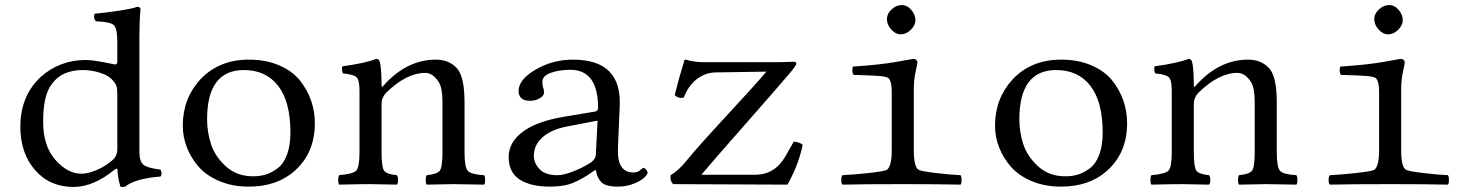

<svg xmlns="http://www.w3.org/2000/svg" viewBox="-20 -725 5797 756"><path d="M441.9 -138.2V-350.1Q441.9 -376 438.5 -386Q435.1 -396 422.9 -410.2Q406.7 -428.2 373.3 -438.7Q339.8 -449.2 306.2 -449.2Q223.1 -449.2 184.1 -394Q149.9 -351.1 149.9 -246.1Q149.9 -149.9 198 -95.5Q246.1 -41 300.8 -41Q325.7 -41 360.4 -55.4Q395 -69.8 423.8 -95.2Q441.9 -111.3 441.9 -138.2ZM430.2 -56.2Q348.1 10.7 270 11.2Q175.8 11.2 117.9 -55.4Q60.1 -122.1 60.1 -226.1Q60.1 -347.2 141.1 -422.9Q216.3 -488.8 317.9 -488.8Q335 -488.8 362.5 -484.4Q390.1 -480 410.6 -475.6Q431.2 -471.2 432.1 -471.2Q441.9 -471.2 441.9 -481V-559.1Q441.9 -613.3 428 -626.2Q414.1 -639.2 357.9 -641.1Q346.7 -652.3 352.1 -670.9Q387.2 -673.8 445.1 -682.4Q502.9 -690.9 520 -698.2Q533.2 -698.2 533.2 -688Q529.3 -647.9 528.8 -583V-129.9Q528.8 -90.8 543.5 -77.4Q558.1 -64 611.8 -57.1Q615.7 -52.2 616 -43.2Q616.2 -34.2 611.8 -29.8Q511.7 -22 473.1 9.8Q461.9 12.7 454.1 9.8Q442.9 -28.3 442.9 -55.2Q443.4 -65.9 430.2 -56.2Z M699.7 -230Q699.7 -336.9 768.6 -412.1Q841.8 -490.2 960.4 -490.2Q1027.3 -490.2 1079.6 -467.5Q1131.8 -444.8 1161.1 -408Q1190.4 -371.1 1205.1 -328.6Q1219.7 -286.1 1219.7 -240.2Q1219.7 -122.1 1139.6 -51.8Q1069.8 10.3 958.5 9.8Q895.5 9.8 844.5 -11.7Q793.5 -33.2 762.9 -67.6Q732.4 -102.1 716.1 -144Q699.7 -186 699.7 -230ZM940.4 -449.2Q795.4 -449.2 795.4 -254.9Q795.4 -205.1 811 -157Q826.7 -108.9 869.6 -69.8Q912.6 -30.8 976.6 -30.8Q1003.4 -30.8 1026.6 -37.8Q1049.8 -44.9 1073.2 -62.5Q1096.7 -80.1 1110.1 -116Q1123.5 -151.9 1123.5 -203.1Q1123.5 -324.2 1075.4 -386.7Q1027.3 -449.2 940.4 -449.2Z M1491.2 -389.2Q1582 -490.2 1696.3 -490.2Q1748 -490.2 1779.3 -456.1Q1809.1 -422.9 1809.1 -321.8V-126Q1809.1 -65.9 1822.3 -52Q1835.4 -38.1 1886.2 -35.2Q1890.1 -31.2 1890.1 -16.6Q1890.1 -2 1886.2 2Q1800.3 0 1765.1 0Q1744.1 0 1660.2 2Q1656.2 -2.9 1656.2 -16.4Q1656.2 -29.8 1660.2 -35.2Q1701.2 -39.1 1711.7 -53Q1722.2 -66.9 1722.2 -126V-325.2Q1722.2 -378.4 1707.5 -401.9Q1684.6 -438 1654.3 -438Q1580.1 -438 1499.5 -358.9Q1482.4 -339.8 1482.4 -316.9V-126Q1482.4 -66.9 1492.4 -53Q1502.4 -39.1 1542.5 -35.2Q1547.4 -30.3 1547.4 -16.1Q1547.4 -2 1542.5 2Q1458.5 0 1438.5 0Q1397.5 0 1315.4 2Q1311.5 -2 1311.5 -15.9Q1311.5 -29.8 1315.4 -35.2Q1369.6 -40 1382.6 -53Q1395.5 -65.9 1395.5 -126V-368.2Q1395.5 -410.2 1383.8 -421.1Q1372.1 -432.1 1330.1 -436Q1324.2 -453.1 1328.1 -463.9Q1418 -476.1 1462.4 -493.2Q1470.2 -493.2 1474.1 -484.9Q1481.9 -466.8 1482.4 -389.2Q1482.4 -377 1491.2 -389.2Z M2333 -250 2212.9 -227.1Q2149.9 -214.8 2116 -184.3Q2082 -153.8 2082 -111.8Q2082 -82 2105 -58.6Q2127.9 -35.2 2173.8 -35.2Q2199.7 -35.2 2238.3 -50.5Q2276.9 -65.9 2306.2 -85Q2325.2 -98.1 2326.2 -116.2ZM2326.2 -55.2H2322.8L2294.9 -36.1Q2251 -8.3 2220.5 0.7Q2189.9 9.8 2144 9.8Q2069.8 9.8 2026.4 -18.1Q1982.9 -45.9 1982.9 -106.9Q1982.9 -164.1 2036.9 -205.1Q2090.8 -246.1 2194.8 -264.2L2324.7 -286.1Q2334.5 -289.1 2335 -299.8Q2335 -449.7 2226.1 -450.2Q2183.1 -450.2 2149.4 -438.5Q2115.7 -426.8 2115.7 -402.8Q2115.7 -386.7 2118.2 -380.9Q2122.1 -373 2122.1 -359.9Q2122.1 -348.6 2105.5 -338.4Q2088.9 -328.1 2066.9 -328.1Q2022 -328.1 2022 -367.2Q2022 -412.1 2089.4 -451.2Q2156.7 -490.2 2235.8 -490.2Q2431.6 -490.2 2419.9 -301.8L2413.1 -141.1Q2409.2 -45.9 2474.1 -45.9Q2490.2 -45.9 2500.5 -54.9Q2510.7 -64 2513.2 -64Q2518.1 -64 2523.9 -57.4Q2529.8 -50.8 2529.8 -44.9Q2529.8 -38.1 2516.8 -25.6Q2503.9 -13.2 2475.3 -1.7Q2446.8 9.8 2412.1 9.8Q2365.2 9.8 2348.1 -7.3Q2331.1 -24.4 2326.2 -55.2Z M2679.7 -490.2Q2713.9 -480.5 2748.5 -480H3031.7Q3044.9 -480 3061.3 -480.5Q3077.6 -481 3090.1 -481.4Q3102.5 -481.9 3103.5 -481.9Q3115.7 -481.9 3115.7 -475.1Q3115.7 -467.3 3087.4 -434.1Q3041.5 -379.9 2912.1 -232.9Q2782.7 -85.9 2741.7 -37.1H2954.6Q3030.8 -37.1 3072.8 -109.9L3105.5 -167.5Q3130.9 -165 3140.6 -154.3Q3124 -74.7 3080.6 2Q2757.3 0 2630.4 0Q2617.2 -13.2 2620.6 -35.2Q2651.9 -53.7 2680.7 -89.4Q2726.6 -146 2839.6 -267.8Q2952.6 -389.6 2997.6 -442.9L2797.4 -439.9Q2757.3 -439 2723.9 -413.6Q2690.4 -388.2 2672.4 -340.8Q2651.4 -335.9 2636.7 -350.6Q2652.8 -417 2673.8 -483.9Q2673.8 -490.2 2679.7 -490.2Z M3472.2 -649.9Q3472.2 -670.9 3490.7 -688Q3509.3 -705.1 3530.3 -705.1Q3552.2 -705.1 3568.4 -686Q3584.5 -667 3584.5 -645Q3584.5 -626 3566.4 -607.9Q3548.3 -589.8 3526.4 -589.8Q3506.3 -589.8 3489.3 -608.9Q3472.2 -627.9 3472.2 -649.9ZM3578.1 -133.8Q3578.1 -68.8 3596.2 -57.1Q3604 -51.3 3661.6 -44.2Q3719.2 -37.1 3762.2 -35.2Q3766.1 -30.3 3766.1 -16.1Q3766.1 -2 3762.2 2Q3676.3 0 3536.1 0Q3381.3 0 3297.4 2Q3292.5 -2 3292.5 -15.9Q3292.5 -29.8 3297.4 -35.2Q3339.4 -37.1 3402.3 -43.9Q3465.3 -50.8 3473.1 -57.1Q3491.2 -71.3 3491.2 -133.8V-363.8Q3491.2 -400.9 3480.5 -415Q3474.6 -422.9 3446 -425.5Q3417.5 -428.2 3340.3 -430.2Q3332.5 -446.3 3338.4 -462.9Q3445.8 -469.7 3512.2 -481.9Q3574.2 -493.2 3578.1 -493.2Q3583 -493.2 3587.6 -489Q3592.3 -484.9 3592.3 -480Q3592.3 -474.1 3585.2 -442.6Q3578.1 -411.1 3578.1 -372.1Z M3897.9 -230Q3897.9 -336.9 3966.8 -412.1Q4040 -490.2 4158.7 -490.2Q4225.6 -490.2 4277.8 -467.5Q4330.1 -444.8 4359.4 -408Q4388.7 -371.1 4403.3 -328.6Q4418 -286.1 4418 -240.2Q4418 -122.1 4337.9 -51.8Q4268.1 10.3 4156.7 9.8Q4093.8 9.8 4042.7 -11.7Q3991.7 -33.2 3961.2 -67.6Q3930.7 -102.1 3914.3 -144Q3897.9 -186 3897.9 -230ZM4138.7 -449.2Q3993.7 -449.2 3993.7 -254.9Q3993.7 -205.1 4009.3 -157Q4024.9 -108.9 4067.9 -69.8Q4110.8 -30.8 4174.8 -30.8Q4201.7 -30.8 4224.9 -37.8Q4248 -44.9 4271.5 -62.5Q4294.9 -80.1 4308.3 -116Q4321.8 -151.9 4321.8 -203.1Q4321.8 -324.2 4273.7 -386.7Q4225.6 -449.2 4138.7 -449.2Z M4689.5 -389.2Q4780.3 -490.2 4894.5 -490.2Q4946.3 -490.2 4977.5 -456.1Q5007.3 -422.9 5007.3 -321.8V-126Q5007.3 -65.9 5020.5 -52Q5033.7 -38.1 5084.5 -35.2Q5088.4 -31.2 5088.4 -16.6Q5088.4 -2 5084.5 2Q4998.5 0 4963.4 0Q4942.4 0 4858.4 2Q4854.5 -2.9 4854.5 -16.4Q4854.5 -29.8 4858.4 -35.2Q4899.4 -39.1 4909.9 -53Q4920.4 -66.9 4920.4 -126V-325.2Q4920.4 -378.4 4905.8 -401.9Q4882.8 -438 4852.5 -438Q4778.3 -438 4697.8 -358.9Q4680.7 -339.8 4680.7 -316.9V-126Q4680.7 -66.9 4690.7 -53Q4700.7 -39.1 4740.7 -35.2Q4745.6 -30.3 4745.6 -16.1Q4745.6 -2 4740.7 2Q4656.7 0 4636.7 0Q4595.7 0 4513.7 2Q4509.8 -2 4509.8 -15.9Q4509.8 -29.8 4513.7 -35.2Q4567.9 -40 4580.8 -53Q4593.8 -65.9 4593.8 -126V-368.2Q4593.8 -410.2 4582 -421.1Q4570.3 -432.1 4528.3 -436Q4522.5 -453.1 4526.4 -463.9Q4616.2 -476.1 4660.6 -493.2Q4668.5 -493.2 4672.4 -484.9Q4680.2 -466.8 4680.7 -389.2Q4680.7 -377 4689.5 -389.2Z M5391.1 -649.9Q5391.1 -670.9 5409.7 -688Q5428.2 -705.1 5449.2 -705.1Q5471.2 -705.1 5487.3 -686Q5503.4 -667 5503.4 -645Q5503.4 -626 5485.4 -607.9Q5467.3 -589.8 5445.3 -589.8Q5425.3 -589.8 5408.2 -608.9Q5391.1 -627.9 5391.1 -649.9ZM5497.1 -133.8Q5497.1 -68.8 5515.1 -57.1Q5522.9 -51.3 5580.6 -44.2Q5638.2 -37.1 5681.2 -35.2Q5685.1 -30.3 5685.1 -16.1Q5685.1 -2 5681.2 2Q5595.2 0 5455.1 0Q5300.3 0 5216.3 2Q5211.4 -2 5211.4 -15.9Q5211.4 -29.8 5216.3 -35.2Q5258.3 -37.1 5321.3 -43.9Q5384.3 -50.8 5392.1 -57.1Q5410.2 -71.3 5410.2 -133.8V-363.8Q5410.2 -400.9 5399.4 -415Q5393.6 -422.9 5365 -425.5Q5336.4 -428.2 5259.3 -430.2Q5251.5 -446.3 5257.3 -462.9Q5364.7 -469.7 5431.2 -481.9Q5493.2 -493.2 5497.1 -493.2Q5502 -493.2 5506.6 -489Q5511.2 -484.9 5511.2 -480Q5511.2 -474.1 5504.2 -442.6Q5497.1 -411.1 5497.1 -372.1Z"/></svg>

Font: Linux Libertine Mono
Style: Mono
Weight: 400
Designer: Philipp H. Poll
Foundry: Philipp H. Poll
Version: Version 5.1.7 ; ttfautohint (v0.9)